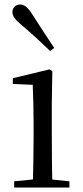

<svg xmlns="http://www.w3.org/2000/svg" viewBox="-20 -838 372 858"><path d="M43.3 0H290.3V-27.8L184.5 -38.6H153.1L43.3 -27.8ZM126.3 0H214.7C212.5 -48.6 211.5 -160.9 211.5 -228.5V-380.2L213.9 -519.8L201.7 -528L37.3 -488.6V-463L126.3 -458.9C128.3 -408.8 130.1 -356.4 130.1 -288.8V-228.5C130.1 -160.9 128.3 -48.6 126.3 0ZM222.1 -624C190.6 -672 157.8 -720.3 124.9 -773C103.8 -805.8 88.9 -817.9 69.9 -817.9C52.4 -817.9 35.4 -805.4 35.4 -783.8C35.4 -766.3 48.2 -749.1 79 -723.8C122.9 -687.2 163.4 -649.2 204 -610.1Z"/></svg>

Font: Source Han Serif CN VF
Style: Regular
Weight: 250
Designer: Ryoko NISHIZUKA 西塚涼子 (kana & ideographs); Frank Grießhammer (Latin, Greek & Cyrillic); Wenlong ZHANG 张文龙 (bopomofo); San
Foundry: Adobe
Version: Version 2.002;hotconv 1.1.0;makeotfexe 2.6.0